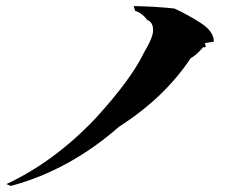

<svg xmlns="http://www.w3.org/2000/svg" viewBox="-20 -656 787 632"><path d="M16 -44 1 -50Q158 -123 294 -266Q411 -394 453 -481Q484 -533 484 -556Q484 -583 465 -590Q447 -614 425 -620L420 -636Q488 -635 554 -628Q600 -607 642 -579.5Q684 -552 684 -519L654 -514Q657 -508 657 -504Q657 -500 653 -500L649 -501Q624 -472 608 -465Q522 -335 372 -239Q209 -96 16 -44Z"/></svg>

Font: Xiangcui Kesong Xiangcui Kesong
Style: Regular
Weight: 400
Version: Version 1.501;March 28, 2024;FontCreator 14.0.0.2814 64-bit